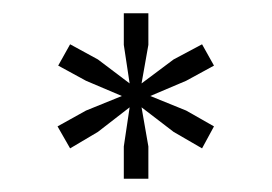

<svg xmlns="http://www.w3.org/2000/svg" viewBox="-20 -749 411 290"><path d="M167 -479V-527.8L175.8 -586.9L127.9 -549.8L85.9 -524.9L66.9 -558.1L109.9 -582L164.1 -604L109.9 -627L67.9 -649.9L85.9 -682.1L127.9 -659.2L175.8 -623L167 -681.2V-729H204.1V-681.2L193.8 -623L242.2 -659.2L285.2 -682.1L303.2 -649.9L261.2 -627L207 -604L261.2 -582L303.2 -558.1L285.2 -524.9L242.2 -549.8L193.8 -586.9L204.1 -527.8V-479Z"/></svg>

Font: Lumene Sans Condensed
Style: Regular
Weight: 400
Width: 3
Designer: Deni Anggara
Version: Version 1.003;Glyphs 3.1.2 (3151)